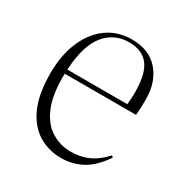

<svg xmlns="http://www.w3.org/2000/svg" viewBox="-131 -628 715 746"><g transform="rotate(30 226.5 -254.5)"><path d="M242 14Q186 14 140.5 -13.5Q95 -41 68.5 -99.5Q42 -158 42 -250Q42 -333 68.5 -394.5Q95 -456 142 -489.5Q189 -523 251 -523Q330 -523 372 -474Q414 -425 414 -350Q414 -335 413.5 -315.5Q413 -296 411 -277H91Q89 -184 112.5 -129Q136 -74 176 -50Q216 -26 262 -26Q304 -26 339.5 -41.5Q375 -57 409 -94L416 -88Q378 -32 335 -9Q292 14 242 14ZM92 -296H361Q364 -328 364 -350Q364 -433 335.5 -470.5Q307 -508 248 -508Q181 -508 139.5 -457Q98 -406 92 -296Z"/></g></svg>

Font: Display Extralight
Style: Regular
Weight: 200
Designer: Latin by Veronika Burian and Jose Scaglione. Greek by Irene Vlachou. Cyrillic by Vera Evstafieva.
Foundry: TypeTogether
Version: Version 3.002